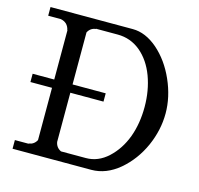

<svg xmlns="http://www.w3.org/2000/svg" viewBox="-106 -849 997 962"><g transform="rotate(15 392.5 -367.5)"><path d="M278 -50Q252 -62 247 -91V-346H419V-389H247V-659Q260 -684 288 -688V-689H401Q468 -689 520 -646Q571 -603 598 -531Q625 -458 625 -373Q625 -287 599 -216Q572 -144 521 -97Q470 -50 407 -50ZM40 -735V-690H105Q123 -687 136 -675Q148 -662 151 -645H152V-389H40V-346H152V-75Q139 -50 111 -46V-45H40V0H448Q525 0 593 -57Q660 -114 698 -199Q735 -283 735 -369Q735 -454 697 -540Q659 -626 596 -681Q533 -735 467 -735Z"/></g></svg>

Font: Sawarabi Mincho
Style: Regular
Weight: 400
Version: Version 1.082; ttfautohint (v1.8.4.7-5d5b)